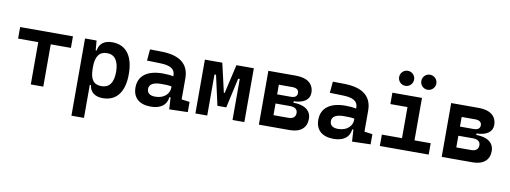

<svg xmlns="http://www.w3.org/2000/svg" viewBox="-72 -1170 4832 1818"><g transform="rotate(10 2344.0 -261.0)"><path d="M232.9 0H353V-406.7H546.9V-517.6H39.1V-406.7H232.9Z M663.1 224.6H783.7V-93.8H793.9C802.7 -26.4 850.1 9.8 925.3 9.8C1056.6 9.8 1129.9 -83.5 1129.9 -256.3C1129.9 -431.2 1056.6 -527.3 924.8 -527.3C845.7 -527.3 801.3 -491.2 790.5 -423.8H782.2L773.9 -517.6H663.1ZM783.7 -251.5V-265.6C783.7 -368.2 820.8 -417.5 894 -417.5C967.8 -417.5 1007.8 -360.4 1007.8 -256.3C1007.8 -153.3 968.8 -100.1 894 -100.1C816.4 -100.1 783.7 -148.4 783.7 -251.5Z M1564.5 4.9 1742.2 0V-97.7L1664.1 -108.4V-309.6C1664.1 -446.3 1577.1 -518.6 1396.5 -521L1287.1 -522.5L1277.3 -413.6L1406.2 -410.2C1500.5 -407.7 1548.3 -380.9 1548.3 -320.3V-310.1C1518.6 -316.4 1486.3 -319.3 1445.8 -319.3C1297.9 -319.3 1213.9 -256.8 1213.9 -143.6C1213.9 -45.4 1276.9 9.8 1386.2 9.8C1479 9.8 1538.1 -29.8 1546.4 -109.4H1557.6ZM1548.3 -212.9V-200.2C1548.3 -146.5 1502.9 -90.3 1412.6 -90.3C1361.3 -90.3 1333.5 -111.8 1333.5 -151.4C1333.5 -196.3 1373.5 -219.2 1448.7 -219.2C1482.9 -219.2 1513.2 -219.2 1548.3 -212.9Z M1815.4 0H1929.2V-394.5H1944.3L2008.3 -107.4H2093.3L2157.2 -394.5H2172.4V0H2286.1V-517.6H2118.7L2054.7 -239.3H2046.9L1982.9 -517.6H1815.4Z M2425.8 0H2721.7C2824.2 0 2882.8 -48.8 2882.8 -134.8C2882.8 -215.3 2820.8 -261.2 2711.9 -261.7V-275.4C2808.6 -277.8 2863.3 -316.9 2863.3 -382.8C2863.3 -468.8 2800.8 -517.6 2691.4 -517.6H2425.8ZM2546.4 -112.3V-224.6H2686C2732.9 -224.6 2758.3 -205.6 2758.3 -169.4C2758.3 -132.3 2733.9 -112.3 2689.5 -112.3ZM2546.4 -312.5V-405.3H2676.3C2716.3 -405.3 2738.8 -389.2 2738.8 -358.9C2738.8 -328.6 2717.8 -312.5 2679.7 -312.5Z M3322.3 4.9 3500 0V-97.7L3421.9 -108.4V-309.6C3421.9 -446.3 3335 -518.6 3154.3 -521L3044.9 -522.5L3035.2 -413.6L3164.1 -410.2C3258.3 -407.7 3306.2 -380.9 3306.2 -320.3V-310.1C3276.4 -316.4 3244.1 -319.3 3203.6 -319.3C3055.7 -319.3 2971.7 -256.8 2971.7 -143.6C2971.7 -45.4 3034.7 9.8 3144 9.8C3236.8 9.8 3295.9 -29.8 3304.2 -109.4H3315.4ZM3306.2 -212.9V-200.2C3306.2 -146.5 3260.7 -90.3 3170.4 -90.3C3119.1 -90.3 3091.3 -111.8 3091.3 -151.4C3091.3 -196.3 3131.3 -219.2 3206.5 -219.2C3240.7 -219.2 3271 -219.2 3306.2 -212.9Z M3588.9 0H4058.6V-109.4H3902.8V-517.6H3618.2V-408.2H3782.7V-109.4H3588.9ZM3940.4 -602.5C3980.5 -602.5 4013.2 -634.8 4013.2 -674.8C4013.2 -715.3 3980.5 -747.1 3940.4 -747.1C3900.9 -747.1 3868.7 -715.3 3868.7 -674.8C3868.7 -634.8 3900.9 -602.5 3940.4 -602.5ZM3727.5 -602.5C3767.1 -602.5 3799.3 -634.8 3799.3 -674.8C3799.3 -715.3 3767.1 -747.1 3727.5 -747.1C3687.5 -747.1 3655.3 -715.3 3655.3 -674.8C3655.3 -634.8 3687.5 -602.5 3727.5 -602.5Z M4183.6 0H4479.5C4582 0 4640.6 -48.8 4640.6 -134.8C4640.6 -215.3 4578.6 -261.2 4469.7 -261.7V-275.4C4566.4 -277.8 4621.1 -316.9 4621.1 -382.8C4621.1 -468.8 4558.6 -517.6 4449.2 -517.6H4183.6ZM4304.2 -112.3V-224.6H4443.8C4490.7 -224.6 4516.1 -205.6 4516.1 -169.4C4516.1 -132.3 4491.7 -112.3 4447.3 -112.3ZM4304.2 -312.5V-405.3H4434.1C4474.1 -405.3 4496.6 -389.2 4496.6 -358.9C4496.6 -328.6 4475.6 -312.5 4437.5 -312.5Z"/></g></svg>

Font: Cascadia Code PL SemiBold
Style: Regular
Weight: 600
Monospace: yes
Designer: Aaron Bell
Foundry: Saja Typeworks
Version: Version 2404.023